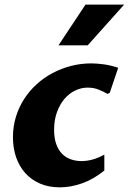

<svg xmlns="http://www.w3.org/2000/svg" viewBox="-20 -802 558 832"><path d="M432.1 -63Q384.8 -24.9 335.7 -7.6Q286.6 9.8 239.3 9.8Q191.4 9.8 153.8 -6.3Q116.2 -22.5 90.1 -51.3Q64 -80.1 50 -119.9Q36.1 -159.7 36.1 -207.5Q36.1 -253.4 48.8 -295.2Q61.5 -336.9 84.2 -372.3Q106.9 -407.7 138.4 -436.5Q169.9 -465.3 207.8 -485.4Q245.6 -505.4 288.1 -516.4Q330.6 -527.3 375.5 -527.3Q398.4 -527.3 428.5 -523.4Q458.5 -519.5 492.2 -508.3L455.6 -399.9L445.8 -395Q430.7 -404.3 408.4 -413.3Q386.2 -422.4 359.9 -422.4Q331.5 -422.4 305.2 -409.4Q278.8 -396.5 258.8 -372.8Q238.8 -349.1 226.6 -315.2Q214.4 -281.2 214.4 -239.7Q214.4 -203.6 223.6 -177.7Q232.9 -151.9 249 -135.5Q265.1 -119.1 286.9 -111.6Q308.6 -104 333.5 -104Q355.5 -104 379.2 -110.1Q402.8 -116.2 432.1 -131.8ZM233.4 -605.5 350.6 -782.2H518.1L359.9 -605.5Z"/></svg>

Font: Proza Libre
Style: Bold Italic
Weight: 700
Designer: Jasper de Waard
Foundry: Jasper de Waard
Version: Version 1.000; ttfautohint (v1.4.1.8-43bc)